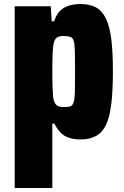

<svg xmlns="http://www.w3.org/2000/svg" viewBox="-20 -661 618 954"><path d="M295 -129Q316 -129 328 -132Q340 -135 345.5 -151.5Q351 -168 352 -203.5Q353 -239 353 -305Q353 -370 352 -406Q351 -442 346 -458Q341 -474 328.5 -478Q316 -482 295 -482Q273 -482 261.5 -473.5Q250 -465 245 -437Q243 -425 241.5 -392.5Q240 -360 240 -305Q240 -252 241.5 -220.5Q243 -189 244 -178Q249 -148 261 -138.5Q273 -129 295 -129ZM53 273V-630H232L237 -555H249Q259 -587 277 -605.5Q295 -624 321.5 -632.5Q348 -641 379 -641Q426 -641 456.5 -624.5Q487 -608 506 -569.5Q525 -531 533 -466.5Q541 -402 541 -306Q541 -214 533.5 -149Q526 -84 508.5 -44.5Q491 -5 459 13.5Q427 32 379 32Q348 32 322.5 23.5Q297 15 280 -3Q263 -21 250 -47H240V273Z"/></svg>

Font: Farlight84_Sys_V01
Style: Bold
Weight: 700
Designer: Monotype Design Team, Nadine Chahine and Nizar Qandah
Foundry: Monotype Imaging Inc.
Version: Version 2.004;October 31, 2024;FontCreator 14.0.0.2814 64-bi